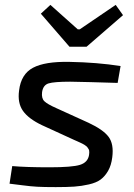

<svg xmlns="http://www.w3.org/2000/svg" viewBox="-20 -754 548 785"><path d="M483 -692 334 -563H264L147 -698L186 -734L298 -634H306L453 -734ZM283 -182 152 -242Q97 -268 74 -300.5Q51 -333 58 -384Q66 -451 115 -477Q164 -503 264 -501Q377 -499 473 -484L461 -415Q334 -419 267 -420Q201 -420 178.5 -413Q156 -406 152 -377Q149 -352 161.5 -340Q174 -328 210 -312L342 -252Q402 -224 424 -194.5Q446 -165 439 -111Q435 -78 422 -55.5Q409 -33 391.5 -20Q374 -7 343.5 0Q313 7 283.5 9Q254 11 208 11Q160 11 132.5 9.5Q105 8 71.5 3.5Q38 -1 19 -3L30 -75Q86 -70 183 -70Q275 -70 307 -80Q339 -90 344 -120Q345 -125 345 -130Q345 -135 344.5 -138.5Q344 -142 341.5 -145.5Q339 -149 337.5 -151.5Q336 -154 332 -157Q328 -160 325 -162Q322 -164 316 -167Q310 -170 306.5 -171.5Q303 -173 295.5 -176.5Q288 -180 283 -182Z"/></svg>

Font: Exo 2.0 Medium
Style: Italic
Weight: 500
Italic angle: -8°
Designer: Natanael Gama
Version: Version 1.001;PS 001.001;hotconv 1.0.70;makeotf.lib2.5.58329